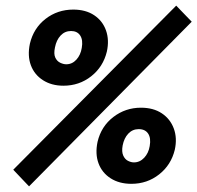

<svg xmlns="http://www.w3.org/2000/svg" viewBox="-20 -647 700 681"><path d="M83 14 27 -45 605 -627 660 -570ZM446 5Q403 5 372.5 -14.5Q342 -34 329.5 -67.5Q317 -101 326 -144Q339 -199 382 -232Q425 -265 480 -265Q524 -265 554 -245Q584 -225 596.5 -191Q609 -157 600 -116Q587 -62 544.5 -28.5Q502 5 446 5ZM455 -71Q476 -71 491.5 -87.5Q507 -104 511 -129Q516 -157 505.5 -173Q495 -189 472 -189Q450 -189 435 -173Q420 -157 415 -131Q411 -109 417 -95.5Q423 -82 434 -76.5Q445 -71 455 -71ZM205 -343Q163 -343 132.5 -362.5Q102 -382 89.5 -415.5Q77 -449 86 -492Q99 -547 141.5 -580Q184 -613 240 -613Q284 -613 314 -593Q344 -573 356 -539Q368 -505 359 -464Q346 -410 303.5 -376.5Q261 -343 205 -343ZM215 -419Q236 -419 251 -435.5Q266 -452 270 -477Q275 -505 264.5 -521Q254 -537 232 -537Q210 -537 195 -521Q180 -505 175 -479Q170 -456 176 -443Q182 -430 193.5 -424.5Q205 -419 215 -419Z"/></svg>

Font: Ysabeau Office ExtraBold
Style: Italic
Weight: 800
Italic angle: -12°
Designer: Christian Thalmann (Catharsis Fonts)
Version: Version 2.001;gftools[0.9.30]; featfreeze: tnum,lnum,ss02